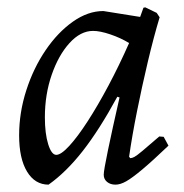

<svg xmlns="http://www.w3.org/2000/svg" viewBox="-20 -490 501 522"><path d="M334 -60Q339 -60 345.5 -63.5Q352 -67 367.5 -80Q383 -93 413 -119L425 -118L438 -94Q394 -52 366.5 -29Q339 -6 323 3Q307 12 294 12Q280 12 271 4.5Q262 -3 262 -15Q262 -26 273.5 -81.5Q285 -137 305 -225L299 -227Q250 -137 205 -79.5Q160 -22 112 12Q75 12 53.5 -23.5Q32 -59 32 -122Q32 -184 51.5 -244.5Q71 -305 104 -353.5Q137 -402 178 -431Q219 -460 261 -460L361 -444L370 -469L375 -470L406 -455L414 -443Q398 -390 382 -322.5Q366 -255 352.5 -187.5Q339 -120 331 -64ZM133 -69Q146 -69 168.5 -93.5Q191 -118 218.5 -160.5Q246 -203 275 -257.5Q304 -312 331 -373Q308 -387 280 -396.5Q252 -406 233 -406Q199 -406 169 -373Q139 -340 120.5 -286.5Q102 -233 102 -171Q102 -127 111 -98Q120 -69 133 -69Z"/></svg>

Font: Alegreya
Style: Italic
Weight: 400
Italic angle: -7°
Designer: Juan Pablo del Peral
Foundry: Huerta Tipografica
Version: Version 2.009